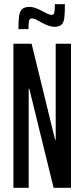

<svg xmlns="http://www.w3.org/2000/svg" viewBox="-20 -897 403 917"><path d="M44 0V-688H131L243 -230H246V-688H319V0H236L120 -473H117V0ZM121 -864Q136 -864 150.5 -858.5Q165 -853 186 -842Q189 -840 203 -833Q217 -826 227 -826Q237 -826 239.5 -837Q242 -848 242 -877H290Q290 -832 287 -810Q284 -788 273 -778.5Q262 -769 239 -769Q215 -769 177 -790Q175 -791 159.5 -800Q144 -809 131 -809Q122 -809 119 -798Q116 -787 116 -758H68Q68 -800 71.5 -822Q75 -844 86.5 -854Q98 -864 121 -864Z"/></svg>

Font: Saira Ultra Condensed Medium
Style: Regular
Weight: 500
Width: 1
Designer: Hector Gatti with collaboration of the Omnibus-Type team
Foundry: Omnibus-Type
Version: Version 1.001; ttfautohint (v1.8)